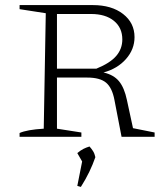

<svg xmlns="http://www.w3.org/2000/svg" viewBox="-20 -538 662 755"><path d="M503 -34 588 -17V0H458L430 -145Q421 -193 397 -213Q373 -233 323 -233H204V-32L300 -17V0H57V-15Q86 -28 152 -32L160 -486L57 -502V-518H345Q419 -518 464 -483Q509 -448 509 -392Q509 -344 475.5 -306Q442 -268 387 -253Q427 -244 448 -218.5Q469 -193 479 -145ZM338 -483H204V-268H359Q413 -290 437 -318Q461 -346 461 -383Q461 -429 428 -456Q395 -483 338 -483ZM284 193 303 97 284 64Q297 53 308 47.5Q319 42 332 38Q340 47 346 56.5Q352 66 355 80Q345 109 331 138Q317 167 298 197Z"/></svg>

Font: Piazzolla SC ExtraLight
Style: Regular
Weight: 200
Designer: Juan Pablo del Peral
Foundry: Huerta Tipografica
Version: Version 1.330